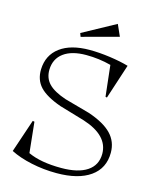

<svg xmlns="http://www.w3.org/2000/svg" viewBox="-120 -865 777 966"><g transform="rotate(15 269.0 -382.5)"><path d="M26.9 -30.8 85 -203.1 94.2 -201.2 110.8 -42Q176.8 -11.2 284.2 -11.2Q371.6 -11.2 418.5 -42.5Q465.3 -73.7 465.8 -132.8Q465.8 -229 332 -272L200.2 -311Q123 -338.4 89.8 -374Q56.6 -409.7 58.1 -464.8Q60.5 -539.1 116.2 -580.6Q171.9 -622.1 270 -622.1Q319.3 -622.1 375.7 -614.3Q432.1 -606.4 474.1 -594.2L415 -413.1L407.2 -415L389.2 -576.2Q326.7 -592.8 259.8 -592.8Q184.6 -592.8 142.6 -561.8Q100.6 -530.8 99.1 -474.1Q98.1 -430.2 126 -401.1Q153.8 -372.1 216.8 -351.1L347.2 -314.9Q429.2 -287.1 467.5 -247.3Q505.9 -207.5 505.9 -149.9Q505.9 -68.4 443.4 -24.2Q380.9 20 268.1 20Q200.2 20 136.5 6.3Q72.8 -7.3 26.9 -30.8ZM201.2 -691.9 372.1 -785.2 398.9 -725.1 208 -673.8Z"/></g></svg>

Font: Halibut Thin
Style: Regular
Weight: 250
Designer: Matteo Maggi
Foundry: Collletttivo
Version: Version 3.080 | FøM Fix